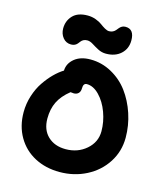

<svg xmlns="http://www.w3.org/2000/svg" viewBox="-139 -1114 1017 1186"><g transform="rotate(15 370.0 -520.5)"><path d="M219.2 -810.1Q187 -810.1 167 -834.7Q147 -859.4 147 -894Q147 -942.4 178.7 -976.1Q210.4 -1009.8 273.9 -1009.8Q301.3 -1009.8 326.2 -1000.5Q351.1 -991.2 365.7 -980Q380.4 -968.8 396.5 -959.5Q412.6 -950.2 424.8 -950.2Q439 -950.2 449.2 -955.6Q459.5 -960.9 466.1 -968.8Q472.7 -976.6 479 -984.4Q485.4 -992.2 494.9 -997.6Q504.4 -1002.9 517.1 -1002.9Q573.2 -1002.9 573.2 -930.2Q573.2 -877.4 537.1 -844.2Q501 -811 441.9 -811Q414.6 -811 390.9 -823.5Q367.2 -835.9 347.7 -848.4Q328.1 -860.8 311 -860.8Q296.9 -860.8 287.1 -855.7Q277.3 -850.6 271.5 -843Q265.6 -835.4 259.5 -827.9Q253.4 -820.3 243.4 -815.2Q233.4 -810.1 219.2 -810.1ZM354 -30.8Q265.1 -30.8 194.8 -67.9Q124.5 -105 84.7 -173.6Q44.9 -242.2 44.9 -331.1Q44.9 -385.3 61.5 -437Q78.1 -488.8 104.7 -527.8Q131.3 -566.9 160.4 -595.9Q189.5 -625 219.2 -643.1Q220.7 -689 258.8 -720.5Q296.9 -752 360.8 -752Q433.1 -752 496.6 -717Q560.1 -682.1 602.8 -624.8Q645.5 -567.4 670.2 -493.2Q694.8 -418.9 694.8 -340.8Q694.8 -253.9 649.2 -182.6Q603.5 -111.3 525.4 -71Q447.3 -30.8 354 -30.8ZM196.8 -331.1Q196.8 -259.3 240 -218Q283.2 -176.8 354 -176.8Q431.2 -176.8 485.6 -223.9Q540 -271 540 -340.8Q540 -400.9 518.1 -460.7Q496.1 -520.5 458 -559.8Q419.9 -599.1 377.9 -599.1Q355 -599.1 355 -565.9Q355 -545.4 343.8 -534.2Q332.5 -522.9 314 -522.9Q306.6 -522.9 293 -524.9Q242.2 -484.4 219.5 -438.2Q196.8 -392.1 196.8 -331.1Z"/></g></svg>

Font: Shantell Sans Bouncy
Style: Bold
Weight: 700
Designer: Stephen Nixon, Anya Danilova, Shantell Martin
Foundry: Arrow Type
Version: Version 1.006;[9816181b4]